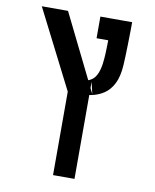

<svg xmlns="http://www.w3.org/2000/svg" viewBox="-89 -654 764 947"><g transform="rotate(10 293.0 -180.5)"><path d="M242.2 224.6V-193.4L43 -585.9H174.3L363.3 -202.6L349.6 -261.7V224.6ZM285.2 -189.9 291.5 -260.3Q343.3 -260.3 365.2 -290.8Q387.2 -321.3 391.6 -387.7Q393.6 -413.6 394.3 -450.2Q395 -486.8 395.5 -523.4Q396 -560.1 396 -585.9H495.6Q495.6 -566.4 495.1 -536.6Q494.6 -506.8 493.9 -474.4Q493.2 -441.9 492.2 -414.3Q491.2 -386.7 490.2 -371.1Q486.8 -312.5 468.5 -276.6Q450.2 -240.7 421.9 -222.2Q393.6 -203.6 358.2 -196.8Q322.8 -189.9 285.2 -189.9ZM336.4 -477.5V-585.9H491.2L466.8 -477.5Z"/></g></svg>

Font: Cascadia Mono Medium
Style: Regular
Weight: 500
Monospace: yes
Designer: Aaron Bell
Foundry: Saja Typeworks
Version: Version 2407.024